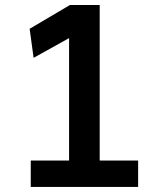

<svg xmlns="http://www.w3.org/2000/svg" viewBox="-20 -736 639 756"><path d="M101.1 0V-104H252V-585.9L112.3 -508.3L96.7 -622.6L255.4 -716.3H372.6V-104H523.9V0Z"/></svg>

Font: Kanchenjunga
Style: Bold
Weight: 700
Designer: Becca Hirsbrunner Spalinger
Foundry: SIL International
Version: Version 2.001